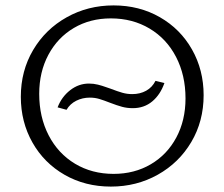

<svg xmlns="http://www.w3.org/2000/svg" viewBox="-20 -684 830 710"><path d="M57 -326Q57 -422 102.5 -499Q148 -576 226.5 -620Q305 -664 400 -664Q495 -664 571 -620.5Q647 -577 690 -501Q733 -425 733 -332Q733 -236 687.5 -159Q642 -82 563.5 -38Q485 6 390 6Q295 6 219 -37.5Q143 -81 100 -157Q57 -233 57 -326ZM666 -320Q666 -406 631 -473.5Q596 -541 533 -578.5Q470 -616 390 -616Q313 -616 253 -580.5Q193 -545 159 -481.5Q125 -418 125 -337Q125 -251 160 -183.5Q195 -116 257.5 -78.5Q320 -41 400 -41Q477 -41 537.5 -76.5Q598 -112 632 -175.5Q666 -239 666 -320ZM193 -287Q208 -326 239.5 -350.5Q271 -375 309 -375Q326 -375 342 -371Q358 -367 371.5 -362Q385 -357 389 -356Q415 -346 432.5 -341Q450 -336 469 -336Q498 -336 520.5 -348.5Q543 -361 555 -385L588 -377Q573 -334 543 -309Q513 -284 471 -284Q450 -284 431.5 -289Q413 -294 387 -304Q364 -313 347.5 -318Q331 -323 312 -323Q285 -323 262 -311.5Q239 -300 226 -278Z"/></svg>

Font: Ysabeau Infant Semilight
Style: Regular
Weight: 300
Designer: Christian Thalmann (Catharsis Fonts)
Version: Version 0.003